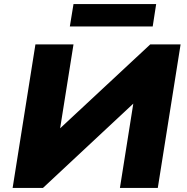

<svg xmlns="http://www.w3.org/2000/svg" viewBox="-20 -923 917 943"><path d="M42 0 154 -705H341L272 -272L254 -273L718 -705H867L755 0H569L638 -435L655 -433L191 0ZM323 -793 341 -903H747L730 -793Z"/></svg>

Font: Nunito Sans 10pt SemiExpanded Black
Style: Italic
Weight: 900
Width: 6
Italic angle: -9°
Designer: Vernon Adams
Foundry: Vernon Adams
Version: Version 3.101;gftools[0.9.27]